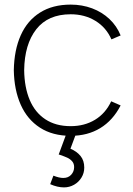

<svg xmlns="http://www.w3.org/2000/svg" viewBox="-20 -575 579 834"><path d="M258 239Q229.5 239 198 225L212 188Q237 198 255 198Q276.5 198 289.2 184Q302 170 302 151Q302 135.5 293.5 125.8Q285 116 272.8 110.2Q260.5 104.5 238.5 97Q237.5 97 236.8 96.8Q236 96.5 235 96L273 -7H315L286 71Q313.5 82.5 329.8 102.5Q346 122.5 346 153Q346 176.5 334 196.2Q322 216 301.8 227.5Q281.5 239 258 239ZM287 15Q208.5 15 153.5 -20.5Q98.5 -56 70 -120.2Q41.5 -184.5 40 -270Q41.5 -357.5 70 -421.5Q98.5 -485.5 153.5 -520.2Q208.5 -555 287 -555Q336.5 -555 380 -538.8Q423.5 -522.5 455.5 -492.2Q487.5 -462 504 -421L464 -404Q441.5 -455.5 394.8 -484.2Q348 -513 287 -513Q188.5 -513 137.5 -447.8Q86.5 -382.5 85 -270Q86 -195.5 109 -141Q132 -86.5 177 -56.8Q222 -27 287 -27Q347 -27 392.8 -54.8Q438.5 -82.5 463 -135L504 -117Q470.5 -52 415.5 -18.5Q360.5 15 287 15Z"/></svg>

Font: Hauora
Style: Regular
Weight: 400
Designer: Wayne Shih
Foundry: WCYS
Version: Version 1.001